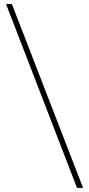

<svg xmlns="http://www.w3.org/2000/svg" viewBox="-20 -822 442 952"><path d="M362 110 10 -802H39L392 110Z"/></svg>

Font: Literata 72pt
Style: Bold
Weight: 700
Designer: Latin by Veronika Burian and Jose Scaglione. Greek by Irene Vlachou. Cyrillic by Vera Evstafieva.
Foundry: TypeTogether
Version: Version 3.002